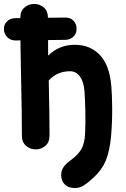

<svg xmlns="http://www.w3.org/2000/svg" viewBox="-30 -753 639 973"><path d="M349 200Q374 200 395 186.5Q416 173 444 147Q486 109 506 61Q526 13 533 -64Q539 -136 538.5 -204.5Q538 -273 534 -318Q525 -423 476 -474.5Q427 -526 349 -526Q269 -526 214 -471Q213 -537 213 -664Q213 -697 192 -715Q171 -733 143 -733Q115 -733 94 -715Q73 -697 73 -664Q73 -523 77 -350Q81 -179 81 -65Q81 -32 102 -14Q123 4 151 4Q179 4 200 -14Q221 -32 221 -65Q221 -177 217 -345Q259 -392 325 -392Q355 -392 374.5 -366Q394 -340 398 -292Q401 -251 402.5 -190.5Q404 -130 401 -73Q399 -29 383.5 0.5Q368 30 328 59Q302 78 291 95.5Q280 113 280 134Q280 164 298.5 182Q317 200 349 200ZM51 -548 299 -551Q325 -551 341.5 -567Q358 -583 358 -605Q359 -630 343.5 -647Q328 -664 301 -664L46 -661Q21 -660 5 -644Q-11 -628 -10 -605Q-10 -582 7 -564.5Q24 -547 51 -548Z"/></svg>

Font: Balsamiq Sans
Style: Bold
Weight: 700
Designer: Michael Angeles
Foundry: Balsamiq SRL
Version: Version 1.020; ttfautohint (v1.8.4.7-5d5b);gftools[0.9.26]